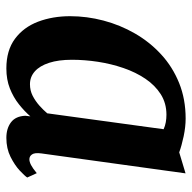

<svg xmlns="http://www.w3.org/2000/svg" viewBox="-20 -588 618 619"><g transform="rotate(90 289.5 -279.0)"><path d="M475.1 -102.7Q472.3 -81.3 478.3 -72.8Q484.2 -64.2 494.1 -64.2Q502 -64.2 512.4 -69.5Q522.7 -74.8 538.8 -88L552.8 -57.3Q547.9 -49.6 530.6 -33.3Q513.3 -17.1 486.3 -3.5Q459.3 10 425 10Q394.8 10 375 -4.8Q355.2 -19.7 353.7 -50.8L355.6 -67.4Q339.2 -48.3 316.8 -30.6Q294.5 -12.8 265.9 -1.4Q237.2 10 201.1 10Q142.9 10 105.5 -17.8Q68.2 -45.5 50.4 -92.3Q32.7 -139.2 32.7 -195.5Q32.7 -249.5 46.8 -303.1Q60.9 -356.7 88.3 -404.3Q115.7 -452 155.8 -488.9Q195.8 -525.8 247.9 -546.9Q299.9 -568 362.9 -568Q389.3 -568 419.9 -561.6Q450.4 -555.1 471.7 -547.3L539.4 -567.7ZM397.1 -497Q386.5 -501.9 374.6 -504Q362.7 -506.1 350.4 -506.1Q313.3 -506.1 284.5 -487.9Q255.7 -469.6 234.6 -438.5Q213.5 -407.3 199.9 -367.7Q186.3 -328.1 179.7 -285.2Q173.2 -242.4 173.2 -201.2Q173.2 -158.2 183 -127.9Q192.8 -97.6 210.6 -81.8Q228.3 -66.1 252 -66.1Q272.1 -66.1 289.1 -74.7Q306.1 -83.4 320.5 -96.1Q334.8 -108.9 345.8 -121.7Z"/></g></svg>

Font: Merriweather 7pt Light
Style: Italic
Weight: 300
Italic angle: -7.8°
Designer: Eben Sorkin
Foundry: Eben Sorkin
Version: Version 2.200;gftools[0.9.31]